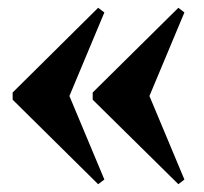

<svg xmlns="http://www.w3.org/2000/svg" viewBox="-20 -498 523 493"><path d="M137.5 -301 248 -37 232 -25 12.5 -242V-260.5L232 -478L248 -466L137.5 -202ZM343 -301 453.5 -37 438 -25 218 -242V-260.5L438 -478L453.5 -466L343 -202Z"/></svg>

Font: Newsreader 60pt ExtraBold
Style: Regular
Weight: 800
Designer: Hugues Gentile
Foundry: Production Type
Version: Version 1.003